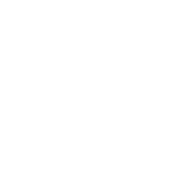

<svg xmlns="http://www.w3.org/2000/svg" viewBox="-20 -370 340 340"><path d="M200 -350Q200 -350 200 -350Q200 -350 200 -350Q200 -350 200 -350Q200 -350 200 -350Q200 -350 200 -350Q200 -350 200 -350Q200 -350 200 -350Q200 -350 200 -350Q200 -350 200 -350Q200 -350 200 -350Q200 -350 200 -350Q200 -350 200 -350ZM200 -150Q200 -150 200 -150Q200 -150 200 -150Q200 -150 200 -150Q200 -150 200 -150Q200 -150 200 -150Q200 -150 200 -150Q200 -150 200 -150Q200 -150 200 -150Q200 -150 200 -150Q200 -150 200 -150Q200 -150 200 -150Q200 -150 200 -150ZM100 -50Q100 -50 100 -50Q100 -50 100 -50Q100 -50 100 -50Q100 -50 100 -50Q100 -50 100 -50Q100 -50 100 -50Q100 -50 100 -50Q100 -50 100 -50Q100 -50 100 -50Q100 -50 100 -50Q100 -50 100 -50Q100 -50 100 -50Z"/></svg>

Font: TINY 5x3
Style: Regular
Weight: 400
Designer: Jack Halten Fahnestock
Foundry: Velvetyne Type Foundry
Version: Version 1.002